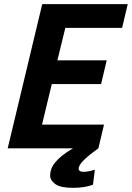

<svg xmlns="http://www.w3.org/2000/svg" viewBox="-20 -713 634 923"><path d="M332 190Q271 190 246 172Q221 154 221 131Q221 115 226.5 99.5Q232 84 245 68Q258 52 279 35Q300 18 331 0H17L183 -693H594L567 -579H294L256 -423H493L466 -309H229L182 -114H480L453 0Q425 20 406.5 35.5Q388 51 377.5 62.5Q367 74 362.5 82.5Q358 91 358 97Q358 105 364 109Q370 113 382 113Q397 113 413 109Q429 105 436 103L427 175Q387 190 332 190Z"/></svg>

Font: Ubuntu Sans Mono
Style: Bold Italic
Weight: 700
Italic angle: -13.5°
Monospace: yes
Designer: Dalton Maag Ltd
Foundry: Dalton Maag Ltd
Version: Version 1.006